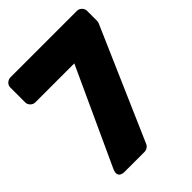

<svg xmlns="http://www.w3.org/2000/svg" viewBox="-229 -867 1023 1023"><g transform="rotate(-45 282.5 -355.0)"><path d="M566 -617C568 -621 570 -627 570 -632V-711C570 -727 555 -748 532 -748H30C14 -748 -8 -734 -8 -711V-597C-8 -581 7 -560 30 -560H324L74 -16C47 43 108 38 108 38H257C270 38 285 29 291 15Z"/></g></svg>

Font: Asimov Print
Style: E
Weight: 500
Designer: Google
Version: Version 2.000980; 2014